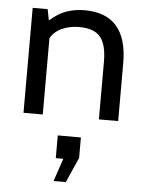

<svg xmlns="http://www.w3.org/2000/svg" viewBox="-56 -544 670 893"><g transform="rotate(5 279.5 -98.0)"><path d="M503 -270V0H413V-270Q413 -349 383.5 -384.5Q354 -420 285 -420Q241 -420 205 -404Q169 -388 151 -356V0H61V-490H131L141 -438Q180 -473 219.5 -486.5Q259 -500 303 -500Q503 -500 503 -270ZM228 304 264 197H229V91H337V187L285 304Z"/></g></svg>

Font: Cabin
Style: Regular
Weight: 400
Designer: Pablo Impallari
Foundry: Pablo Impallari. http://www.impallari.com Igino Marini. http://www.ikern.com
Version: Version 2.200